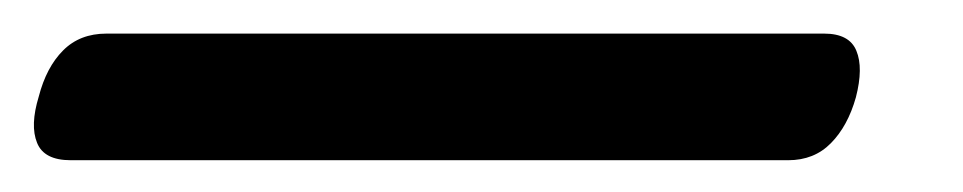

<svg xmlns="http://www.w3.org/2000/svg" viewBox="-68 78 582 116"><path d="M-44.6 136.4Q-40 118.6 -29.9 108.5Q-19.8 98.3 -3.7 98.3H429.9Q445.2 98.3 449.4 108.7Q453.7 119 449.1 136.8Q444.2 154.2 434 164.5Q423.9 174.8 408.2 174.8H-25.3Q-41.4 174.8 -45.6 164.3Q-49.9 153.8 -44.6 136.4Z"/></svg>

Font: Fraunces Wonky
Style: Italic
Weight: 900
Italic angle: -16°
Version: Version 1.000;[b76b70a41]